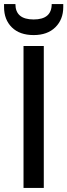

<svg xmlns="http://www.w3.org/2000/svg" viewBox="-43 -927 332 947"><path d="M73 0V-700H173V0ZM123 -754Q54 -754 15.5 -792Q-23 -830 -23 -892V-907H33Q33 -831 123 -831Q212 -831 212 -907H269V-892Q269 -831 230 -792.5Q191 -754 123 -754Z"/></svg>

Font: AWOL-DM Medium
Style: Regular
Weight: 500
Designer: Colophon Foundry, Jonny Pinhorn, Mikhail Sharanda
Foundry: Colophon Foundry
Version: Version 1.000;Glyphs 3.2.3 (3260)